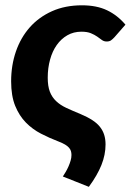

<svg xmlns="http://www.w3.org/2000/svg" viewBox="-20 -543 493 724"><path d="M411.5 -402.5Q404.5 -395 398.5 -390.8Q392.5 -386.5 382 -386.5Q372 -386.5 364.2 -392.2Q356.5 -398 346.5 -405Q336.5 -412 322.5 -417.8Q308.5 -423.5 287 -423.5Q257.5 -423.5 234 -410Q210.5 -396.5 194 -373.2Q177.5 -350 168.8 -318.2Q160 -286.5 160 -250Q160 -218 168 -197.2Q176 -176.5 191.5 -161.8Q207 -147 230 -136.2Q253 -125.5 283.5 -113Q309.5 -102 327.8 -90.2Q346 -78.5 357 -64.5Q368 -50.5 373 -34.2Q378 -18 378 1.5Q378 40.5 362.5 79.2Q347 118 315 161.5L217 122.5Q222 115 227.8 105.2Q233.5 95.5 238.2 84.8Q243 74 246.2 63Q249.5 52 249.5 41.5Q249.5 33.5 247.5 26.8Q245.5 20 240.2 14Q235 8 225.5 2.2Q216 -3.5 200.5 -9.5Q166.5 -22.5 134.5 -39Q102.5 -55.5 77.5 -81Q52.5 -106.5 37.2 -144Q22 -181.5 22 -236.5Q22 -296.5 40 -348.8Q58 -401 92.2 -439.8Q126.5 -478.5 176.2 -500.8Q226 -523 289 -523Q344.5 -523 383.8 -504.2Q423 -485.5 453 -450Z"/></svg>

Font: Lato Heavy
Style: Italic
Weight: 800
Italic angle: -7°
Designer: Lukasz Dziedzic
Foundry: tyPoland Lukasz Dziedzic
Version: Version 2.007; 2014-02-27